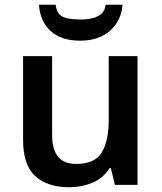

<svg xmlns="http://www.w3.org/2000/svg" viewBox="-20 -777 679 807"><path d="M558 -541V0H463L446 -70H440Q414 -28 368.5 -9Q323 10 271 10Q179 10 128 -37Q77 -84 77 -188V-541H199V-211Q199 -150 223.5 -119Q248 -88 301 -88Q378 -88 407.5 -136Q437 -184 437 -275V-541ZM495 -757Q490 -690 442.5 -648Q395 -606 317 -606Q237 -606 192.5 -647Q148 -688 144 -757H214Q217 -729 230.5 -716Q244 -703 267 -699Q290 -695 319 -695Q344 -695 366.5 -700Q389 -705 405 -718Q421 -731 424 -757Z"/></svg>

Font: Noto Sans Sundanese SemiBold
Style: Regular
Weight: 600
Version: Version 2.003